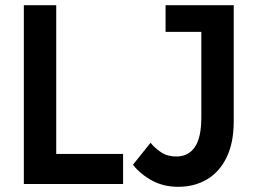

<svg xmlns="http://www.w3.org/2000/svg" viewBox="-20 -710 985 741"><path d="M72 0V-690H197V-116H455V0ZM493 -74 561 -159Q577 -139 601.5 -122.5Q626 -106 660 -106Q707 -106 732 -142.5Q757 -179 757 -257V-587H619V-690H882V-241Q882 -159 854.5 -102.5Q827 -46 778.5 -17.5Q730 11 668 11Q612 11 568 -12.5Q524 -36 493 -74Z"/></svg>

Font: Radio Canada Condensed SemiBold
Style: Regular
Weight: 600
Width: 3
Designer: Charles Daoud, Etienne Aubert Bonn, Alexandre Saumier Demers, Jacques Le Bailly
Foundry: Radio-Canada
Version: Version 2.104; ttfautohint (v1.8.4.7-5d5b);gftools[0.9.28.de